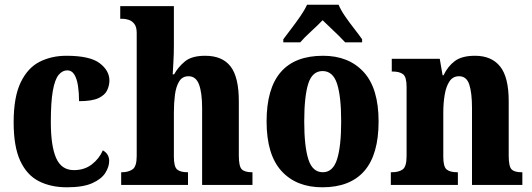

<svg xmlns="http://www.w3.org/2000/svg" viewBox="-20 -786 2261 816"><path d="M264 10Q196 10 145 -16Q94 -42 66 -102.5Q38 -163 38 -266Q38 -374 68 -436Q98 -498 148.5 -523.5Q199 -549 262 -549Q362 -549 403.5 -517.5Q445 -486 445 -444Q445 -423 435.5 -402.5Q426 -382 398.5 -369Q371 -356 316 -356Q316 -391 311.5 -421Q307 -451 296 -469Q285 -487 266 -487Q245 -487 229 -467.5Q213 -448 204.5 -400Q196 -352 196 -267Q196 -166 218.5 -114.5Q241 -63 294 -63Q339 -63 370.5 -87.5Q402 -112 417 -147Q444 -132 444 -102Q444 -77 427.5 -51Q411 -25 372 -7.5Q333 10 264 10Z M495 0V-54H499Q525 -54 543 -66Q561 -78 561 -123V-646Q561 -672 550.5 -685Q540 -698 526 -702Q512 -706 504 -706H491V-760H719V-592Q719 -557 717 -523Q715 -489 714 -470H720Q737 -501 766 -525Q795 -549 852 -549Q925 -549 960 -503.5Q995 -458 995 -356V-125Q995 -79 1007.5 -66.5Q1020 -54 1050 -54H1053V0H839V-327Q839 -391 826 -426.5Q813 -462 781 -462Q755 -462 741.5 -440Q728 -418 723.5 -383Q719 -348 719 -308V-120Q719 -77 733 -65.5Q747 -54 776 -54H779V0Z M1350 10Q1239 10 1176 -59.5Q1113 -129 1113 -270Q1113 -549 1353 -549Q1462 -549 1525.5 -480Q1589 -411 1589 -270Q1589 -129 1528.5 -59.5Q1468 10 1350 10ZM1352 -54Q1395 -54 1412.5 -109Q1430 -164 1430 -270Q1430 -376 1412.5 -430Q1395 -484 1351 -484Q1307 -484 1290 -430Q1273 -376 1273 -270Q1273 -164 1290.5 -109Q1308 -54 1352 -54ZM1184 -619Q1198 -638 1218 -664Q1238 -690 1256.5 -717Q1275 -744 1285 -766H1419Q1428 -744 1446.5 -717Q1465 -690 1485.5 -664Q1506 -638 1519 -619V-606H1447Q1438 -616 1420.5 -633.5Q1403 -651 1383.5 -669Q1364 -687 1351 -700Q1331 -679 1301.5 -652Q1272 -625 1256 -606H1184Z M1641 0V-54H1646Q1675 -54 1691.5 -66Q1708 -78 1708 -123V-417Q1708 -459 1693 -470.5Q1678 -482 1649 -482H1645V-536H1849L1861 -466H1865Q1883 -504 1913 -526.5Q1943 -549 1999 -549Q2069 -549 2105.5 -503.5Q2142 -458 2142 -356V-125Q2142 -79 2154 -66.5Q2166 -54 2196 -54H2200V0H1986V-327Q1986 -391 1974.5 -426.5Q1963 -462 1931 -462Q1905 -462 1890.5 -440.5Q1876 -419 1870 -383.5Q1864 -348 1864 -308V-120Q1864 -77 1878.5 -65.5Q1893 -54 1922 -54H1926V0Z"/></svg>

Font: Noto Serif Lao Condensed ExtraBold
Style: Regular
Weight: 800
Width: 3
Designer: Monotype Design Team
Foundry: Monotype Imaging Inc.
Version: Version 2.003; ttfautohint (v1.8.4.7-5d5b)